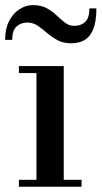

<svg xmlns="http://www.w3.org/2000/svg" viewBox="-32 -712 388 732"><path d="M211 -460V-26.5H279V0H40V-26.5H107V-433.5H40V-460ZM239.5 -547Q209 -547 187 -559Q165 -571 147.2 -586.5Q129.5 -602 111.8 -614Q94 -626 72 -626Q48 -626 31.2 -611Q14.5 -596 14.5 -560H-12.5Q-12.5 -602.5 3 -632.2Q18.5 -662 42.8 -677.2Q67 -692.5 93.5 -692.5Q125 -692.5 146.5 -680.5Q168 -668.5 184.2 -653Q200.5 -637.5 216 -625.5Q231.5 -613.5 251 -613.5Q277 -613.5 293 -628.8Q309 -644 309 -680H335.5Q335.5 -633 324.5 -603.5Q313.5 -574 292.2 -560.5Q271 -547 239.5 -547Z"/></svg>

Font: Bodoni Moda 9pt Medium
Style: Regular
Weight: 500
Designer: Owen Earl
Foundry: indestructible type
Version: Version 2.005